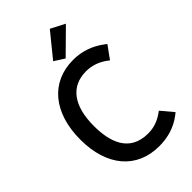

<svg xmlns="http://www.w3.org/2000/svg" viewBox="-280 -1034 1139 1139"><g transform="rotate(-45 289.5 -464.0)"><path d="M556 -635 541 -646C487 -686 424 -712 345 -712C158 -712 41 -571 41 -347C41 -122 159 12 345 12C418 12 483 -7 541 -51L556 -63L492 -139L479 -130C428 -93 380 -88 352 -88C193 -88 155 -218 155 -347C155 -520 227 -610 352 -610C399 -610 444 -595 485 -565L498 -555ZM378 -940 256 -790 320 -749 467 -894Z"/></g></svg>

Font: Mint Spirit No2
Style: Bold
Weight: 700
Designer: HARENDAL Hirwen
Foundry: Arkandis Digital Foundry.
Version: Version 1.004;FFEdit